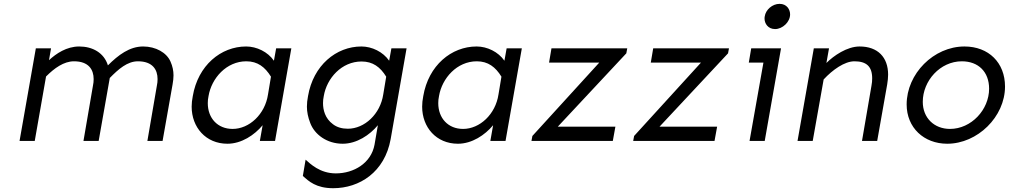

<svg xmlns="http://www.w3.org/2000/svg" viewBox="-20 -743 5319 1012"><path d="M168.9 -488.3 83 0H163.1L222.7 -339.8C266.6 -383.8 316.4 -419.9 370.1 -419.9C447.3 -419.9 473.6 -376 473.6 -326.2C473.6 -315.4 472.7 -302.7 469.7 -290L419.9 0H500L558.6 -332C604.5 -378.9 651.4 -419.9 707 -419.9C784.2 -419.9 810.5 -376 810.5 -326.2C810.5 -315.4 809.6 -302.7 806.6 -290L756.8 0H836.9L889.6 -297.9C892.6 -314.5 894.5 -331.1 894.5 -345.7C894.5 -370.1 889.6 -393.6 878.9 -418C858.4 -465.8 800.8 -498 734.4 -498C663.1 -498 603.5 -453.1 548.8 -398.4C528.3 -464.8 467.8 -498 397.5 -498C331.1 -498 276.4 -460.9 238.3 -425.8L249 -488.3Z M1278.3 -419.9C1337.9 -419.9 1377 -389.6 1408.2 -338.9L1392.6 -245.1C1377 -140.6 1293.9 -63.5 1206.1 -63.5C1127 -63.5 1075.2 -120.1 1075.2 -199.2C1075.2 -210.9 1076.2 -223.6 1079.1 -236.3C1094.7 -331.1 1173.8 -419.9 1278.3 -419.9ZM1277.3 -498C1144.5 -498 1023.4 -398.4 996.1 -236.3C992.2 -216.8 990.2 -198.2 990.2 -180.7C990.2 -72.3 1064.5 14.6 1178.7 14.6C1252.9 14.6 1321.3 -31.2 1364.3 -83L1349.6 0H1429.7L1515.6 -488.3H1435.5L1423.8 -422.9C1391.6 -469.7 1333 -498 1277.3 -498Z M1884.8 -498C1752 -498 1630.9 -398.4 1603.5 -236.3C1599.6 -216.8 1597.7 -198.2 1597.7 -180.7C1597.7 -153.3 1603.5 -125 1615.2 -94.7C1637.7 -34.2 1703.1 14.6 1786.1 14.6C1860.4 14.6 1928.7 -31.2 1971.7 -83L1954.1 19.5C1936.5 116.2 1845.7 170.9 1750 170.9C1666 170.9 1615.2 120.1 1590.8 98.6L1576.2 184.6C1607.4 211.9 1645.5 249 1736.3 249C1875 249 2007.8 164.1 2039.1 -9.8L2123 -488.3H2043L2031.2 -422.9C1999 -469.7 1940.4 -498 1884.8 -498ZM1885.7 -418.9C1945.3 -418.9 1984.4 -389.6 2015.6 -338.9L2000 -245.1C1984.4 -141.6 1901.4 -64.5 1813.5 -64.5C1782.2 -64.5 1755.9 -72.3 1735.4 -87.9C1692.4 -119.1 1682.6 -165 1682.6 -199.2C1682.6 -210.9 1683.6 -223.6 1686.5 -236.3C1702.1 -331.1 1781.2 -418.9 1885.7 -418.9Z M2493.2 -419.9C2552.7 -419.9 2591.8 -389.6 2623 -338.9L2607.4 -245.1C2591.8 -140.6 2508.8 -63.5 2420.9 -63.5C2341.8 -63.5 2290 -120.1 2290 -199.2C2290 -210.9 2291 -223.6 2293.9 -236.3C2309.6 -331.1 2388.7 -419.9 2493.2 -419.9ZM2492.2 -498C2359.4 -498 2238.3 -398.4 2210.9 -236.3C2207 -216.8 2205.1 -198.2 2205.1 -180.7C2205.1 -72.3 2279.3 14.6 2393.6 14.6C2467.8 14.6 2536.1 -31.2 2579.1 -83L2564.5 0H2644.5L2730.5 -488.3H2650.4L2638.7 -422.9C2606.4 -469.7 2547.9 -498 2492.2 -498Z M2886.7 -488.3 2874 -413.1H3138.7L2786.1 -26.4L2781.2 0H3210L3223.6 -75.2H2919.9L3281.2 -461.9L3286.1 -488.3Z M3422.9 -488.3 3410.2 -413.1H3674.8L3322.3 -26.4L3317.4 0H3746.1L3759.8 -75.2H3456.1L3817.4 -461.9L3822.3 -488.3Z M4088.9 -722.7C4050.8 -722.7 4015.6 -691.4 4010.7 -656.2C4009.8 -652.3 4009.8 -648.4 4009.8 -644.5C4009.8 -620.1 4027.3 -589.8 4065.4 -589.8C4104.5 -589.8 4144.5 -627 4144.5 -667C4144.5 -693.4 4127 -722.7 4088.9 -722.7ZM3939.5 -488.3 3926.8 -413.1H4003.9L3930.7 0H4010.7L4096.7 -488.3Z M4269.5 -488.3 4183.6 0H4263.7L4321.3 -324.2C4368.2 -375 4431.6 -419.9 4483.4 -419.9C4545.9 -419.9 4577.1 -393.6 4577.1 -330.1C4577.1 -318.4 4576.2 -304.7 4573.2 -290L4523.4 0H4603.5L4656.2 -297.9C4659.2 -316.4 4661.1 -334 4661.1 -349.6C4661.1 -441.4 4606.4 -498 4510.7 -498C4444.3 -498 4374 -449.2 4335.9 -411.1L4349.6 -488.3Z M5063.5 -498C4901.4 -498 4758.8 -354.5 4758.8 -192.4C4758.8 -70.3 4849.6 14.6 4972.7 14.6C5131.8 14.6 5277.3 -127 5277.3 -287.1C5277.3 -412.1 5191.4 -498 5063.5 -498ZM5049.8 -419.9C5136.7 -419.9 5193.4 -364.3 5193.4 -275.4C5193.4 -165 5099.6 -63.5 4987.3 -63.5C4904.3 -63.5 4843.8 -121.1 4843.8 -206.1C4843.8 -317.4 4935.5 -419.9 5049.8 -419.9Z"/></svg>

Font: Sen-gleads
Style: Italic
Weight: 400
Designer: Kosal Sen, Philatype
Foundry: Philatype
Version: Version 1.004; ttfautohint (v1.8.3)